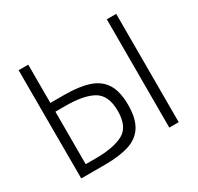

<svg xmlns="http://www.w3.org/2000/svg" viewBox="-114 -628 782 760"><g transform="rotate(-30 277.0 -247.5)"><path d="M54 0 53.5 -495H97.5V-295.5L60.5 -320H161.5Q229 -320 273 -305.2Q317 -290.5 338.8 -255.5Q360.5 -220.5 360.5 -159.5Q360.5 -98.5 338.8 -63.5Q317 -28.5 273.2 -14.2Q229.5 0 163.5 0ZM97.5 -7 59.5 -40H143Q225 -40 269 -63.5Q313 -87 313 -159.5Q313 -230 270.8 -255Q228.5 -280 143 -280H69.5L97.5 -313.5ZM456.5 0V-495H499.5V0Z"/></g></svg>

Font: Russolo 10pt ExtraLight
Style: Regular
Weight: 200
Designer: Micah Stupak-Hahn
Version: Version 1.000